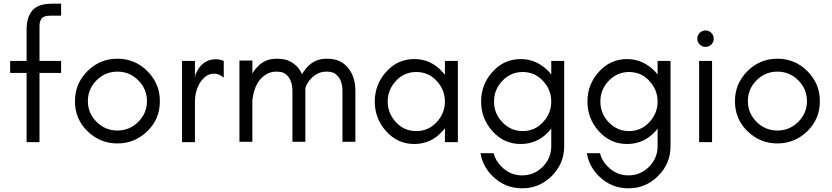

<svg xmlns="http://www.w3.org/2000/svg" viewBox="-20 -770 4506 1040"><path d="M311 -685H251Q216 -685 205 -669Q194 -653 194 -630V-440H311V-375H194V0H124V-375H35V-440H124V-610Q124 -677 155.5 -713.5Q187 -750 261 -750H311Z M776 -222Q776 -288 729 -335Q682 -382 616 -382Q550 -382 503 -335Q456 -288 456 -222Q456 -157 503 -110Q550 -63 616 -63Q682 -63 729 -110Q776 -157 776 -222ZM846 -222Q846 -126 779 -60Q710 7 616 7Q522 7 453 -60Q386 -126 386 -222Q386 -317 453.5 -384.5Q521 -452 616 -452Q711 -452 778.5 -384.5Q846 -317 846 -222Z M1192 -349Q1168 -371 1140.5 -371Q1113 -371 1093.5 -355.5Q1074 -340 1061 -318Q1036 -274 1036 -220V0H966V-440H1036V-349L1039 -367Q1074 -449 1148 -449Q1171 -449 1192 -440Z M1835 -2V-277Q1835 -345 1792 -373Q1777 -382 1746 -382Q1715 -382 1688 -364Q1661 -346 1645 -318Q1639 -307 1634 -294Q1634 -286 1634 -277V-2H1564V-277Q1564 -345 1521 -373Q1506 -382 1475 -382Q1444 -382 1417 -364Q1390 -346 1374 -318Q1353 -281 1347 -227V-2H1277V-442H1347V-372Q1367 -406 1396 -427Q1431 -452 1477 -452Q1523 -452 1551 -437.5Q1579 -423 1598 -399Q1608 -385 1616 -368Q1636 -404 1667 -427Q1702 -452 1748 -452Q1794 -452 1822 -437.5Q1850 -423 1868 -399Q1905 -352 1905 -277V-2Z M2345 -332Q2301 -380 2235 -380Q2169 -380 2125 -332Q2080 -284 2080 -220Q2080 -156 2125 -108Q2169 -60 2235 -60Q2301 -60 2345 -108Q2390 -156 2390 -220Q2390 -284 2345 -332ZM2460 0H2390V-75Q2384 -67 2377 -60Q2315 10 2224 10Q2133 10 2071 -60Q2010 -128 2010 -220Q2010 -312 2071 -380Q2133 -450 2224 -450Q2315 -450 2377 -380Q2384 -373 2390 -365V-440H2460Z M2921 -332Q2877 -380 2811 -380Q2747 -380 2701 -332Q2656 -285 2656 -220Q2656 -155 2701 -108Q2747 -60 2811 -60Q2877 -60 2921 -108Q2966 -156 2966 -220Q2966 -284 2921 -332ZM2654 60Q2664 101 2697 133Q2743 180 2808 180Q2873 180 2919.5 133.5Q2966 87 2966 22V-74Q2961 -67 2955 -60Q2892 10 2801 10Q2709 10 2647 -60Q2586 -128 2586 -220Q2586 -312 2647 -380Q2709 -450 2801 -450Q2889 -450 2955 -380Q2961 -373 2966 -366V-440H3036V22Q3036 116 2969 183Q2902 250 2808 250Q2714 250 2647 183Q2594 130 2583 60Z M3497 -332Q3453 -380 3387 -380Q3323 -380 3277 -332Q3232 -285 3232 -220Q3232 -155 3277 -108Q3323 -60 3387 -60Q3453 -60 3497 -108Q3542 -156 3542 -220Q3542 -284 3497 -332ZM3230 60Q3240 101 3273 133Q3319 180 3384 180Q3449 180 3495.5 133.5Q3542 87 3542 22V-74Q3537 -67 3531 -60Q3468 10 3377 10Q3285 10 3223 -60Q3162 -128 3162 -220Q3162 -312 3223 -380Q3285 -450 3377 -450Q3465 -450 3531 -380Q3537 -373 3542 -366V-440H3612V22Q3612 116 3545 183Q3478 250 3384 250Q3290 250 3223 183Q3170 130 3159 60Z M3801.5 -605Q3820 -605 3833 -592Q3846 -579 3846 -560.5Q3846 -542 3833 -529Q3820 -516 3801.5 -516Q3783 -516 3770 -529Q3757 -542 3757 -560.5Q3757 -579 3770 -592Q3783 -605 3801.5 -605ZM3837 0H3767V-440H3837Z M4351 -222Q4351 -288 4304 -335Q4257 -382 4191 -382Q4125 -382 4078 -335Q4031 -288 4031 -222Q4031 -157 4078 -110Q4125 -63 4191 -63Q4257 -63 4304 -110Q4351 -157 4351 -222ZM4421 -222Q4421 -126 4354 -60Q4285 7 4191 7Q4097 7 4028 -60Q3961 -126 3961 -222Q3961 -317 4028.5 -384.5Q4096 -452 4191 -452Q4286 -452 4353.5 -384.5Q4421 -317 4421 -222Z"/></svg>

Font: Puffins on Iceburgs
Style: Regular
Weight: 400
Version: Version 1.0